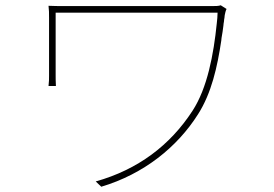

<svg xmlns="http://www.w3.org/2000/svg" viewBox="-20 -696 1040 728"><path d="M731 -263C782 -343 804 -442 819 -542L820 -552C823 -567 825 -583 827 -598L828 -608C828 -610 829 -611 829 -613L830 -623C830 -625 831 -626 831 -628L832 -638C833 -644 836 -657 839 -662L817 -676C809 -673 797 -673 788 -673H232C202 -673 183 -673 164 -674C166 -657 166 -647 166 -628V-408C166 -398 166 -386 164 -370H192C191 -388 191 -398 191 -412V-648H805C805 -642 804 -635 804 -628L803 -618L802 -608C790 -489 766 -362 710 -276C625 -145 503 -53 343 -8L364 12C525 -36 652 -138 731 -263Z"/></svg>

Font: Glow Sans SC Normal Thin
Style: Regular
Weight: 100
Designer: Ryoko NISHIZUKA (kana, bopomofo & ideographs); Paul D. Hunt (Latin, Greek & Cyrillic); Sandoll Communications, Soo-young
Version: Version 0.93